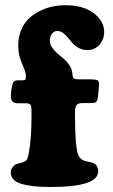

<svg xmlns="http://www.w3.org/2000/svg" viewBox="-20 -728 443 756"><path d="M83.5 -321.3H51.3Q22.9 -321.3 22.9 -346.7Q22.9 -374 30.3 -399.9Q34.2 -411.6 48.3 -411.6H67.9Q76.2 -411.6 79.1 -414.3Q82 -417 82 -425.3V-426.8Q82 -441.9 74.5 -458.7Q66.9 -475.6 59.3 -498Q51.8 -520.5 51.8 -548.3Q51.8 -582 63.5 -609.9Q75.2 -637.7 94.2 -655.5Q113.3 -673.3 137.9 -685.3Q162.6 -697.3 187.5 -702.4Q212.4 -707.5 236.8 -707.5Q308.1 -707.5 349.1 -676Q390.1 -644.5 390.1 -603Q390.1 -572.8 371.3 -551.8Q352.5 -530.8 325.7 -530.8Q306.2 -530.8 291 -538.6Q275.9 -546.4 266.1 -557.4Q256.3 -568.4 247.8 -579.3Q239.3 -590.3 228.5 -598.1Q217.8 -606 205.1 -606Q192.9 -606 184.6 -595Q176.3 -584 176.3 -568.4Q176.3 -553.7 185.1 -540.8Q193.8 -527.8 206.5 -517.1Q219.2 -506.3 231.9 -495.4Q244.6 -484.4 254.4 -469.2Q264.2 -454.1 265.1 -436.5L265.6 -430.7Q267.1 -420.9 272.7 -418.2Q278.3 -415.5 289.6 -415.5H336.9Q355.5 -415.5 362.8 -412.4Q370.1 -409.2 370.1 -397.5Q370.1 -386.7 365.7 -347.2Q363.8 -332 359.1 -327.1Q354.5 -322.3 340.8 -322.3H305.7Q288.1 -322.3 281.7 -314.7Q275.4 -307.1 275.4 -288.1V-268.6Q275.4 -175.3 283.7 -132.8Q288.1 -107.4 306.2 -97.7Q314.5 -93.3 329.1 -90.8Q343.8 -88.4 349.6 -85Q366.7 -75.7 366.7 -53.7Q366.7 8.3 180.2 8.3Q103 8.3 62.7 -4.6Q22.5 -17.6 22.5 -48.3Q22.5 -59.1 28.3 -67.9Q34.2 -76.7 41.5 -80.6Q46.4 -83 57.4 -85.4Q68.4 -87.9 75.2 -91.3Q83.5 -94.7 87.2 -102.3Q90.8 -109.9 93.3 -125Q104 -183.6 104 -266.6V-293.9Q104 -309.1 100.1 -315.2Q96.2 -321.3 83.5 -321.3Z"/></svg>

Font: Cooper* ExtraBold
Style: Regular
Weight: 800
Designer: Owen Earl
Foundry: indestructible type*
Version: Version 0.001